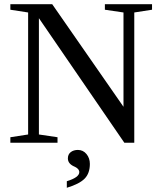

<svg xmlns="http://www.w3.org/2000/svg" viewBox="-20 -675 762 908"><path d="M564 -616 476 -629V-655H699V-629L615 -616V0H568L164 -589V-39L252 -26V0H29V-26L113 -39V-616L29 -629V-655H227L564 -170ZM349 34H348Q373 34 389 53.5Q405 73 405 100Q405 144 381 169Q356 195 296 213V182Q355 164 355 139Q355 135 353.5 131.5Q352 128 350.5 126Q349 124 345.5 121Q342 118 340 117Q338 116 333.5 113.5Q329 111 328 111Q301 98 301 74Q301 55 314.5 44.5Q328 34 349 34Z"/></svg>

Font: Libra Serif Modern
Style: Regular
Weight: 400
Designer: Stefan Peev, Context Ltd
Foundry: Stefan Peev, Context Ltd
Version: Version 1.000